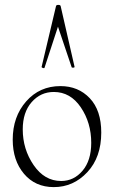

<svg xmlns="http://www.w3.org/2000/svg" viewBox="-20 -751 465 785"><path d="M228 -726 285 -477Q285 -476 282.5 -475Q280 -474 276.5 -474.5Q273 -475 273 -476L217 -642L162 -474Q161 -471 155.5 -473Q150 -475 150 -477L209 -726Q210 -731 218.5 -731Q227 -731 228 -726ZM200 14Q124 14 78 -40.5Q32 -95 32 -180Q32 -274 87 -336.5Q142 -399 227 -399Q300 -399 347 -349.5Q394 -300 394 -209Q394 -108 337 -47Q280 14 200 14ZM230 -11Q282 -11 317.5 -53Q353 -95 353 -167Q353 -249 310.5 -312Q268 -375 200 -375Q146 -375 109.5 -333.5Q73 -292 73 -222Q73 -141 117.5 -76Q162 -11 230 -11Z"/></svg>

Font: Cormorant Upright Light
Style: Regular
Weight: 300
Designer: Christian Thalmann (Catharsis Fonts)
Foundry: Catharsis Fonts
Version: Version 3.302;PS 003.302;hotconv 1.0.88;makeotf.lib2.5.64775